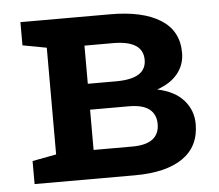

<svg xmlns="http://www.w3.org/2000/svg" viewBox="-43 -576 711 624"><g transform="rotate(-5 312.0 -264.0)"><path d="M45.4 0V-75.2L123.5 -89.8V-438L45.4 -452.6V-528.3H123.5H338.4Q443.8 -528.3 502 -491.7Q560.1 -455.1 560.1 -383.3Q560.1 -345.2 537.1 -316.2Q514.2 -287.1 469.2 -271.5Q526.4 -259.3 555.2 -226.3Q584 -193.4 584 -148.9Q584 -75.7 529.1 -37.8Q474.1 0 372.6 0ZM246.1 -93.8H372.1Q417 -93.8 439 -110.6Q460.9 -127.4 460.9 -159.7Q460.9 -190.9 439.5 -208Q418 -225.1 372.6 -225.1H246.1ZM246.1 -309.6H340.8Q389.6 -310.1 413.3 -325.4Q437 -340.8 437 -371.1Q437 -434.1 339.4 -434.1H246.1Z"/></g></svg>

Font: Roboto Slab LO Medium
Style: Regular
Weight: 500
Designer: Google
Version: Version 2.000